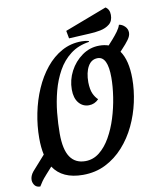

<svg xmlns="http://www.w3.org/2000/svg" viewBox="-137 -934 859 1052"><g transform="rotate(-10 293.0 -408.0)"><path d="M1 44Q-19 44 -29 31.5Q-39 19 -40 2Q-40 -22 -22 -44L50 -125Q41 -165 41 -217Q41 -286 55 -355.5Q69 -425 96 -487Q123 -549 162 -597Q201 -645 251 -672.5Q301 -700 361 -700Q384 -700 401 -695V-690Q340 -681 297 -648Q254 -615 226.5 -565.5Q199 -516 183.5 -457.5Q168 -399 162 -338.5Q156 -278 156 -223Q156 -134 184.5 -92Q213 -50 269 -50Q312 -50 347 -77.5Q382 -105 408.5 -151.5Q435 -198 452.5 -254Q470 -310 479 -368.5Q488 -427 488 -477Q488 -594 432 -594Q397 -594 378 -560.5Q359 -527 359 -472Q360 -432 370 -409.5Q380 -387 396 -372Q373 -348 341 -348Q307 -348 285 -374.5Q263 -401 263 -449Q263 -502 288 -550Q313 -598 356.5 -629Q400 -660 453 -660Q481 -660 504 -652L531 -682Q546 -699 560 -718Q574 -737 579 -754Q596 -752 611 -737.5Q626 -723 626 -702Q626 -684 611 -663.5Q596 -643 575 -621L562 -607Q600 -553 600 -451Q600 -387 585.5 -320.5Q571 -254 542 -193Q513 -132 469.5 -83.5Q426 -35 369.5 -6.5Q313 22 243 22Q128 22 79 -53L44 -14Q27 5 18.5 17Q10 29 1 44ZM297 -728 289 -771 523 -860Q545 -846 545 -815Q545 -781 524 -764Q503 -747 472.5 -741Q442 -735 412 -734Z"/></g></svg>

Font: Sansita Swashed
Style: Regular
Weight: 400
Designer: Pablo Cosgaya
Foundry: Omnibus-Type
Version: Version 1.003; ttfautohint (v1.8.3)